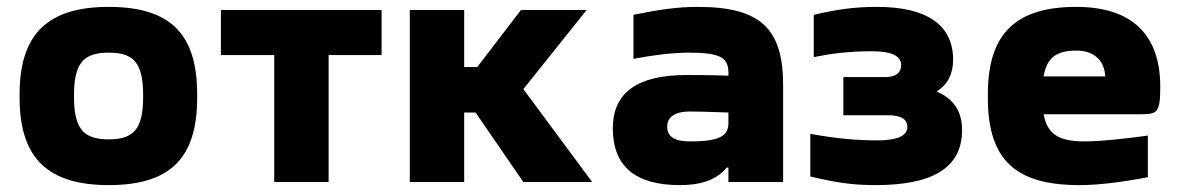

<svg xmlns="http://www.w3.org/2000/svg" viewBox="-20 -529 3432 558"><path d="M37 -256V-244C37 -66 123 9 296 9C471 9 553 -66 553 -244V-256C553 -434 471 -509 296 -509C123 -509 37 -434 37 -256ZM195 -248V-252C195 -348 225 -376 296 -376C368 -376 396 -347 396 -252V-248C396 -153 368 -124 296 -124C225 -124 195 -152 195 -248Z M777 0H935V-369H1089V-500H622V-369H777Z M1171 -500V0H1329V-202H1362L1501 0H1701L1501 -270L1685 -500H1494L1367 -334H1329V-500Z M2008 -509C1946 -509 1896 -501 1821 -486V-358C1879 -369 1935 -376 1982 -376C2075 -376 2097 -361 2097 -317V-309C2040 -311 1998 -311 1976 -311C1832 -311 1761 -260 1761 -156C1761 -46 1826 9 1956 9C2011 9 2060 -3 2092 -42H2097V0H2256V-280C2256 -443 2194 -509 2008 -509ZM1919 -161C1919 -189 1942 -205 1985 -205C2004 -205 2045 -204 2097 -202V-172C2097 -135 2074 -118 1985 -118C1942 -118 1919 -131 1919 -161Z M2552 -305H2431V-194H2562C2599 -194 2617 -182 2617 -160C2617 -134 2587 -121 2529 -121C2470 -121 2413 -126 2335 -140V-16C2407 1 2456 9 2524 9C2687 9 2776 -39 2776 -151C2776 -205 2752 -242 2702 -263C2734 -283 2750 -314 2750 -355C2750 -455 2676 -509 2529 -509C2459 -509 2411 -501 2345 -486V-363C2395 -373 2444 -380 2514 -380C2570 -380 2599 -367 2599 -340C2599 -317 2583 -305 2552 -305Z M3352 -277C3352 -422 3276 -509 3108 -509C2936 -509 2851 -435 2851 -256V-244C2851 -62 2934 9 3117 9C3171 9 3238 1 3316 -14V-135C3274 -129 3184 -118 3133 -118C3058 -118 3024 -138 3013 -197H3294C3343 -197 3352 -200 3352 -277ZM3013 -307C3022 -361 3050 -382 3108 -382C3161 -382 3190 -352 3192 -307Z"/></svg>

Font: LT Wave Alt Black
Style: Regular
Weight: 900
Designer: Daniel Lyons
Version: Version 2.5 (Glyphs App)